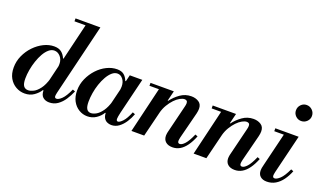

<svg xmlns="http://www.w3.org/2000/svg" viewBox="-77 -1206 2785 1671"><g transform="rotate(20 1315.0 -371.0)"><path d="M427 12Q391 12 368.5 -8Q346 -28 346 -72Q346 -86 348.5 -103.5Q351 -121 359 -153L503 -754H624L464 -92Q461 -79 460 -71Q459 -63 459 -59Q459 -40 476 -40Q496 -40 524 -67Q552 -94 584 -164L607 -155Q589 -112 564 -74Q539 -36 505 -12Q471 12 427 12ZM199 12Q156 12 118 -9.5Q80 -31 57 -71Q34 -111 34 -169Q34 -227 58 -280Q82 -333 121.5 -374Q161 -415 208.5 -438.5Q256 -462 304 -462Q346 -462 371 -443Q396 -424 411 -389H418L395 -298Q397 -309 397.5 -317.5Q398 -326 398 -334Q398 -374 374 -401Q350 -428 318 -428Q291 -428 267 -407.5Q243 -387 224 -353.5Q205 -320 191 -278.5Q177 -237 169.5 -194Q162 -151 162 -114Q162 -65 176.5 -45Q191 -25 219 -25Q240 -25 267.5 -38.5Q295 -52 322.5 -88Q350 -124 369 -189L347 -70H340Q321 -39 285 -13.5Q249 12 199 12ZM394 -727V-754H589V-727Z M780 12Q738 12 701.5 -10Q665 -32 643 -72.5Q621 -113 621 -170Q621 -228 644.5 -280.5Q668 -333 706 -374Q744 -415 791.5 -438.5Q839 -462 887 -462Q928 -462 951 -443Q974 -424 987 -390H993L971 -299Q972 -309 973 -317.5Q974 -326 974 -334Q974 -375 953 -401.5Q932 -428 903 -428Q876 -428 852.5 -407.5Q829 -387 809.5 -353Q790 -319 776 -277.5Q762 -236 755 -193Q748 -150 748 -112Q748 -66 761 -45.5Q774 -25 800 -25Q822 -25 848.5 -40Q875 -55 901 -91Q927 -127 945 -189L923 -70H917Q897 -36 861 -12Q825 12 780 12ZM1002 12Q981 12 962.5 3Q944 -6 933 -25Q922 -44 922 -76Q922 -89 925 -106Q928 -123 935 -154L1007 -450H1123L1042 -117Q1037 -95 1034.5 -80Q1032 -65 1032 -57Q1032 -36 1047 -36Q1063 -36 1089.5 -64Q1116 -92 1142 -156L1165 -147Q1151 -108 1127.5 -71.5Q1104 -35 1072.5 -11.5Q1041 12 1002 12Z M1569 12Q1528 12 1505 -8.5Q1482 -29 1482 -66Q1482 -75 1483.5 -82.5Q1485 -90 1486 -97L1550 -358Q1552 -365 1553.5 -374Q1555 -383 1555 -390Q1555 -405 1547.5 -411.5Q1540 -418 1527 -418Q1509 -418 1485 -405Q1461 -392 1437 -367Q1413 -342 1392.5 -308Q1372 -274 1361 -232L1390 -356H1397Q1427 -397 1472.5 -429.5Q1518 -462 1575 -462Q1614 -462 1643.5 -443Q1673 -424 1673 -382Q1673 -363 1667 -337L1605 -93Q1602 -80 1601 -72Q1600 -64 1600 -59Q1600 -37 1619 -37Q1639 -37 1665 -65.5Q1691 -94 1720 -161L1743 -152Q1722 -99 1695.5 -62Q1669 -25 1637.5 -6.5Q1606 12 1569 12ZM1186 0 1293 -450H1415L1304 0ZM1199 -423V-450H1403V-423Z M2145 12Q2104 12 2081 -8.5Q2058 -29 2058 -66Q2058 -75 2059.5 -82.5Q2061 -90 2062 -97L2126 -358Q2128 -365 2129.5 -374Q2131 -383 2131 -390Q2131 -405 2123.5 -411.5Q2116 -418 2103 -418Q2085 -418 2061 -405Q2037 -392 2013 -367Q1989 -342 1968.5 -308Q1948 -274 1937 -232L1966 -356H1973Q2003 -397 2048.5 -429.5Q2094 -462 2151 -462Q2190 -462 2219.5 -443Q2249 -424 2249 -382Q2249 -363 2243 -337L2181 -93Q2178 -80 2177 -72Q2176 -64 2176 -59Q2176 -37 2195 -37Q2215 -37 2241 -65.5Q2267 -94 2296 -161L2319 -152Q2298 -99 2271.5 -62Q2245 -25 2213.5 -6.5Q2182 12 2145 12ZM1762 0 1869 -450H1991L1880 0ZM1775 -423V-450H1979V-423Z M2543 -586Q2513 -586 2491.5 -607.5Q2470 -629 2470 -659Q2470 -690 2491.5 -712Q2513 -734 2543 -734Q2574 -734 2596 -712Q2618 -690 2618 -659Q2618 -629 2596 -607.5Q2574 -586 2543 -586ZM2442 12Q2404 12 2382 -7.5Q2360 -27 2360 -63Q2360 -73 2362 -85Q2364 -97 2370 -120L2450 -450H2571L2484 -92Q2481 -79 2480 -71Q2479 -63 2479 -59Q2479 -38 2497 -38Q2517 -38 2546 -65Q2575 -92 2607 -161L2630 -152Q2611 -104 2584 -67Q2557 -30 2521.5 -9Q2486 12 2442 12ZM2355 -423V-450H2536V-423Z"/></g></svg>

Font: Libre Bodoni Medium
Style: Italic
Weight: 500
Italic angle: -13°
Designer: Pablo Impallari, Rodrigo Fuenzalida
Foundry: Impallari Type
Version: Version 2.005;gftools[0.9.23]